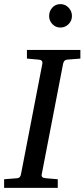

<svg xmlns="http://www.w3.org/2000/svg" viewBox="-35 -914 411 934"><path d="M356 -629 292 -624Q276 -623 272 -604L168 -66Q166 -58 170.5 -53Q175 -48 188 -47L246 -42V0H-15V-42L48 -47Q64 -48 67 -66L171 -604Q174 -623 152 -624L96 -629V-671H356ZM315 -836Q315 -813 298.5 -796.5Q282 -780 259 -780Q236 -780 220 -796.5Q204 -813 204 -836Q204 -860 219.5 -877Q235 -894 259 -894Q282 -894 298.5 -877Q315 -860 315 -836Z"/></svg>

Font: Veleka
Style: Italic
Weight: 400
Italic angle: -12°
Designer: Stefan Peev, Context Ltd, 2016; SIL International, 1997-2014.
Foundry: Stefan Peev, Context Ltd, 2016
Version: Version 1.000